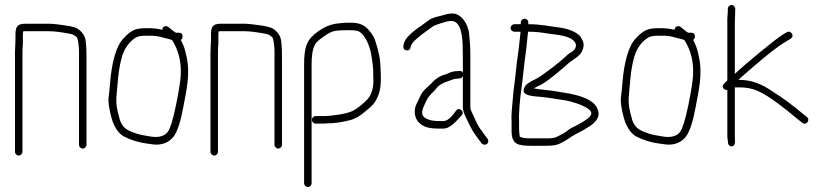

<svg xmlns="http://www.w3.org/2000/svg" viewBox="-20 -578 3307 769"><path d="M55 45C62.9 45 70 37.9 70 30V-369C70 -379.7 70.5 -391 71.6 -403V-437C71.6 -442.3 71.9 -447.3 72.4 -452C75.1 -452.7 78.5 -453 82.8 -453H175.6C196.7 -453 226.2 -449.3 264.1 -442C270.9 -440.8 278.7 -436.4 287.6 -429C291.7 -423.9 294.6 -406.9 296.4 -378V2C296.4 9.9 303.5 17 311.4 17C319.3 17 326.4 9.9 326.4 2V-347C326.4 -390 324.2 -417.1 319.9 -428.3C312.5 -447.3 294.5 -464 278.5 -468.3L262.8 -472.5C259.1 -473.5 253.2 -474.5 245.3 -475.6C227.4 -477.9 196.9 -483 175.6 -483H82.8C46.7 -483 42 -469 42 -437V-420L40 -369V30C40 37.9 47.1 45 55 45Z M670.2 -416C695.7 -375.2 706.9 -328.4 703.8 -275.6C702.5 -252 696.1 -212.3 684.8 -156.4C673.4 -100.5 662.5 -65 652.2 -50C637.3 -30.6 610.9 -24.9 573.2 -33C539.1 -37.5 511.1 -46.2 489.2 -59C472.8 -68.8 462.1 -85.5 457.2 -109C440.4 -167.9 446.1 -181.9 450.2 -235C453.8 -281.5 459.1 -317.2 466.2 -342C475 -378.8 493.3 -406.8 521.3 -426C530.1 -432 543.7 -435 562.2 -435H583.2C600.2 -435 616.9 -432.5 633.4 -427.5C646.4 -423.6 670.2 -419.3 670.2 -416ZM562.2 -465C522.1 -465 504.3 -456.2 476.2 -426C446.2 -396 427.5 -333.3 420.2 -238C418.9 -220.7 417.1 -203.8 414.9 -187.5C412.7 -171.2 416.3 -145.1 425.7 -109.1C435.2 -73.2 451 -47.8 473.2 -33C502.1 -17.6 533.7 -7.6 568.2 -3L598.2 1C631.9 3 657.9 -8 676.2 -32C691.4 -53.7 704 -92.9 714.2 -149.5C725.6 -213 743 -277.1 727.4 -350.2C719.2 -389.2 714.7 -397 704.2 -418C708.9 -421.3 711.2 -426 711.2 -432C711.2 -442 706.2 -447 696.2 -447H684.2C681.5 -448.3 675.2 -453 665.2 -461L654.2 -470C644.6 -477.2 630.2 -472.1 630.2 -459C610.2 -463 595.7 -465 586.7 -465Z M838 45C845.9 45 853 37.9 853 30V-369C853 -379.7 853.5 -391 854.6 -403V-437C854.6 -442.3 854.9 -447.3 855.4 -452C858.1 -452.7 861.5 -453 865.8 -453H958.6C979.7 -453 1009.2 -449.3 1047.1 -442C1053.9 -440.8 1061.7 -436.4 1070.6 -429C1074.7 -423.9 1077.6 -406.9 1079.4 -378V2C1079.4 9.9 1086.5 17 1094.4 17C1102.3 17 1109.4 9.9 1109.4 2V-347C1109.4 -390 1107.2 -417.1 1102.9 -428.3C1095.5 -447.3 1077.5 -464 1061.5 -468.3L1045.8 -472.5C1042.1 -473.5 1036.2 -474.5 1028.3 -475.6C1010.4 -477.9 979.9 -483 958.6 -483H865.8C829.7 -483 825 -469 825 -437V-420L823 -369V30C823 37.9 830.1 45 838 45Z M1228 156V-319C1228 -354.3 1231.7 -379.3 1239 -394C1242.2 -403.5 1251.6 -413.9 1267.4 -425.1C1309.4 -455.1 1312.3 -457 1382.1 -457C1398 -457 1409.6 -455.5 1416.2 -452.5C1442.5 -440.6 1461.8 -392.4 1467.1 -358C1471.8 -327.9 1475.1 -315.3 1475.1 -270C1478.3 -225.5 1467.6 -192.7 1443.1 -171.5C1425.7 -156.4 1412.2 -142.9 1390.3 -132.9C1371.8 -122.9 1308.8 -113 1276 -113H1244C1236.1 -113 1229 -105.9 1229 -98C1229 -90.1 1236.1 -83 1244 -83H1276C1281.3 -83 1286.7 -83.3 1292 -84C1319.6 -84 1346.8 -88 1378.8 -96C1399.5 -100.5 1421.2 -112.1 1442.1 -131C1462.5 -146.9 1475.8 -159.9 1481.9 -169.9C1503.2 -204.8 1508.3 -232.6 1504.1 -304C1504.1 -337.2 1496.5 -376 1481.1 -420.3C1477.2 -431.9 1467.7 -445.9 1452.8 -462.3C1437.9 -478.8 1416 -487 1387.1 -487H1370.8C1363.3 -487 1353.7 -486.3 1342 -485L1324.4 -483C1300.8 -479.1 1277.2 -469.2 1255 -453.1C1209.5 -420.2 1198 -393.9 1198 -319V156C1198 163.9 1205.1 171 1213 171C1220.9 171 1228 163.9 1228 156Z M1606.9 -376.5C1617.4 -373.9 1623.8 -380 1625.9 -395C1630.3 -408.1 1652.8 -428.9 1693.4 -457.5C1702.4 -463.8 1708.9 -468.5 1712.9 -471.5C1720 -477.7 1770.8 -494 1783.4 -494C1792.2 -494 1797.7 -493.3 1799.8 -492C1832.5 -477.3 1833.8 -412.1 1833.8 -353V-286C1831.2 -292 1826.5 -294.7 1819.8 -294L1809.4 -293C1798.9 -293 1788 -290.3 1776.6 -285L1764.6 -280C1743.1 -275.1 1724.4 -262.8 1706.9 -243C1702.2 -238.3 1695 -231.7 1685.3 -223.1C1675.6 -214.5 1667.9 -203.8 1662.3 -191.1C1656.7 -178.4 1652.6 -169.7 1649.9 -165C1636.5 -141.6 1638.8 -108.7 1654.9 -90.5C1674.8 -68.1 1698.6 -63 1739.8 -63H1755.4C1760.5 -63 1765.9 -64 1771.8 -66C1795.6 -77.9 1805.1 -90.6 1820.8 -107L1828.8 -116C1842.5 -129.7 1821.1 -150 1808.6 -137L1802.2 -129C1785.4 -105 1769.7 -93 1755 -93H1740.6C1710.7 -93 1687.4 -99 1676.9 -111C1661.4 -126.5 1679.5 -155.9 1687.6 -174.2C1692 -184.3 1700.1 -195.2 1711.9 -207C1717.4 -211.7 1721.7 -216.3 1725.4 -221C1734.5 -234.7 1749.7 -244.9 1771 -251.5C1782 -254.9 1796.8 -263 1811 -263L1821.8 -264C1827.2 -264.7 1831.2 -267.7 1833.8 -273V-148C1833.8 -137.3 1838.3 -123 1847.3 -105C1872.6 -54.4 1866.5 -60.4 1907.3 -6C1920.8 11.9 1945.9 -4.6 1931.3 -24C1918.4 -41.2 1915.5 -45.7 1904.2 -60.8C1891.3 -77.9 1883 -99.9 1873.8 -120L1866.3 -136.5C1864.7 -140.2 1863.8 -144 1863.8 -148V-353C1863.8 -395.6 1862.1 -406.5 1859.1 -440.8C1855.1 -486.1 1824.2 -524 1793 -524C1771.4 -524 1768 -520 1739.6 -513.3C1721.4 -509.1 1707.7 -504.3 1700.2 -499C1683.7 -487.3 1666.1 -474.3 1648.9 -462C1617.4 -438.9 1600.1 -418.6 1596.9 -401C1593 -387.3 1596.3 -379.1 1606.9 -376.5Z M2095 -451C2125.6 -451 2147.2 -448.1 2172.2 -444C2206.3 -438.4 2265.9 -436.9 2283.4 -407.8C2293.7 -390.8 2279.1 -375 2267.2 -368.4C2258.3 -363.5 2250 -356.4 2240.9 -347.3C2228.7 -335.2 2155.8 -276.6 2125.1 -261.1C2107.7 -253 2095 -245.3 2087 -238C2056 -196.6 2104 -193.3 2144.8 -190.1C2185.6 -186.1 2202.3 -181.9 2237.9 -177C2267.2 -173.1 2311.5 -158.6 2333.8 -143.7C2362.6 -124.5 2344.2 -108.8 2317.9 -92L2299.9 -81.5C2285 -72.8 2268.1 -66.6 2255.4 -56.8C2247.9 -49.8 2232.1 -40.5 2208.2 -29C2201.3 -25.7 2190.6 -24 2176.2 -24H2095.5C2085.2 -24 2074 -26 2062 -30C2060.8 -41 2059 -48 2059 -59V-87C2057.2 -122.1 2061.2 -174.1 2071 -243C2075 -271.2 2080.5 -332.8 2085 -361.5C2089.3 -388.9 2091.6 -425.5 2095 -451ZM2081 -503C2072.5 -503 2066 -496.8 2066 -488V-481H2040C2032.1 -481 2025 -473.9 2025 -466C2025 -458.1 2032.1 -451 2040 -451H2065C2063.7 -441.7 2062.3 -429.3 2061 -414C2057.7 -375.8 2051.6 -346.4 2047.5 -304C2042.7 -254.1 2037.3 -226.8 2033.7 -179.7C2030.6 -139.6 2027.2 -123.6 2029 -87V-54.5C2029 0.9 2053.4 6 2112 6H2163.4C2177.8 6 2189.3 5.3 2197.8 4C2215.6 2.5 2239.4 -9.7 2272 -32.8C2295.4 -47.2 2307.8 -50.3 2332.9 -67C2374 -90.5 2386.6 -117.1 2370.9 -147C2355.1 -176.8 2308.9 -196.8 2237.4 -207C2225.4 -209 2214.7 -210.8 2205.4 -212.5C2182.6 -216.6 2147 -218.6 2118 -224C2120.7 -226 2131.5 -231.3 2149.4 -240C2164.6 -248.7 2186.6 -265 2215.4 -289L2238.2 -308C2245.4 -314 2252.2 -320.2 2258.9 -326.5C2278.8 -342.3 2303.3 -353.1 2311.9 -374.3C2322.2 -399.7 2317.4 -410.1 2306.4 -428.5C2293.2 -450.5 2251 -463.9 2222 -467.5C2179.6 -472.8 2147.3 -481 2096 -481V-488C2096 -496.8 2089.5 -503 2081 -503Z M2722.2 -416C2747.7 -375.2 2758.9 -328.4 2755.8 -275.6C2754.5 -252 2748.1 -212.3 2736.8 -156.4C2725.4 -100.5 2714.5 -65 2704.2 -50C2689.3 -30.6 2662.9 -24.9 2625.2 -33C2591.1 -37.5 2563.1 -46.2 2541.2 -59C2524.8 -68.8 2514.1 -85.5 2509.2 -109C2492.4 -167.9 2498.1 -181.9 2502.2 -235C2505.8 -281.5 2511.1 -317.2 2518.2 -342C2527 -378.8 2545.3 -406.8 2573.3 -426C2582.1 -432 2595.7 -435 2614.2 -435H2635.2C2652.2 -435 2668.9 -432.5 2685.4 -427.5C2698.4 -423.6 2722.2 -419.3 2722.2 -416ZM2614.2 -465C2574.1 -465 2556.3 -456.2 2528.2 -426C2498.2 -396 2479.5 -333.3 2472.2 -238C2470.9 -220.7 2469.1 -203.8 2466.9 -187.5C2464.7 -171.2 2468.3 -145.1 2477.7 -109.1C2487.2 -73.2 2503 -47.8 2525.2 -33C2554.1 -17.6 2585.7 -7.6 2620.2 -3L2650.2 1C2683.9 3 2709.9 -8 2728.2 -32C2743.4 -53.7 2756 -92.9 2766.2 -149.5C2777.6 -213 2795 -277.1 2779.4 -350.2C2771.2 -389.2 2766.7 -397 2756.2 -418C2760.9 -421.3 2763.2 -426 2763.2 -432C2763.2 -442 2758.2 -447 2748.2 -447H2736.2C2733.5 -448.3 2727.2 -453 2717.2 -461L2706.2 -470C2696.6 -477.2 2682.2 -472.1 2682.2 -459C2662.2 -463 2647.7 -465 2638.7 -465Z M2910.1 -558C2902.2 -558 2895.1 -550.9 2895.1 -543V-537C2895.1 -520.3 2892.1 -507.8 2893.1 -483V-256C2891.1 -254.7 2889.4 -253 2888.1 -251L2880.1 -243C2866.4 -230.5 2881 -215 2893.1 -218V-33C2893.1 -27.7 2893.8 -21.7 2895.1 -15L2896.1 -5C2896.1 2.7 2904 9.4 2912.1 8C2928.2 5.1 2923.1 -16.7 2923.1 -33V-228H2943.1C2969.9 -228 2993.8 -223.3 3014.8 -213.9C3064 -192 3125.2 -142.1 3174.5 -101L3193.5 -86C3208.5 -73.7 3227.2 -97 3211.5 -110L3193.5 -124C3153.5 -157.3 3122 -181.7 3070.7 -214C3028.6 -243.3 2986.1 -258 2943.1 -258H2937.5C2943.4 -264 2951.2 -271.2 2961.1 -279.5C2981.5 -296.7 3013.2 -325.2 3034.7 -342.5C3060 -362.9 3096.3 -393.6 3130.5 -413L3146.5 -423C3165.2 -434.2 3146.7 -458.1 3131.5 -449L3114.5 -439C3085.8 -421.2 2971.2 -327.1 2923.1 -282V-484L2924.7 -537V-543C2924.7 -550.9 2918 -558 2910.1 -558Z"/></svg>

Font: MewTooHand
Style: Condensed
Weight: 400
Designer: Mew Too, Robert Jablonski
Version: Version 0.77